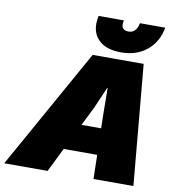

<svg xmlns="http://www.w3.org/2000/svg" viewBox="-161 -955 943 1038"><g transform="rotate(10 310.5 -436.5)"><path d="M-68 0 301 -660H581L641 0H422L419 -132H235L170 0ZM358 -379 307 -277H415L413 -379L412 -497H409ZM662 -873Q648 -794 591.5 -747Q535 -700 449 -700Q373 -700 332 -735Q291 -770 291 -830Q291 -840 292.5 -851Q294 -862 296 -873H435Q432 -861 432 -851Q432 -818 470 -818Q512 -818 523 -873Z"/></g></svg>

Font: Work Sans Black
Style: Italic
Weight: 900
Italic angle: -13°
Designer: Wei Huang
Foundry: Wei Huang
Version: Version 2.009; ttfautohint (v1.8.3)